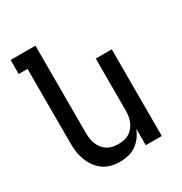

<svg xmlns="http://www.w3.org/2000/svg" viewBox="-173 -863 946 998"><g transform="rotate(-30 300.0 -363.5)"><path d="M261 8Q235 8 209 1.5Q183 -5 161.5 -20.5Q140 -36 124.5 -58.5Q109 -81 100 -106Q91 -131 88 -157.5Q85 -184 85 -210V-651H32V-735H181V-210Q181 -193 183.5 -176Q186 -159 192.5 -143.5Q199 -128 209.5 -114.5Q220 -101 234.5 -92Q249 -83 266 -79.5Q283 -76 300 -76Q317 -76 334 -79.5Q351 -83 365.5 -92Q380 -101 390.5 -114.5Q401 -128 407.5 -143.5Q414 -159 416.5 -176Q419 -193 419 -210V-520H515V0H419V-99Q410 -75 394.5 -54Q379 -33 358 -18.5Q337 -4 312 2Q287 8 261 8Z"/></g></svg>

Font: Iosevka Medium Extended
Style: Regular
Weight: 500
Width: 7
Monospace: yes
Designer: Belleve Invis
Foundry: Belleve Invis
Version: Version 32.5.0; ttfautohint (v1.8.4)